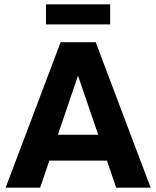

<svg xmlns="http://www.w3.org/2000/svg" viewBox="-20 -862 718 882"><path d="M5.9 0 258.6 -668H419.6L672.1 0H513.6L471.3 -124.1H206.7L164.4 0ZM246.1 -243.2H431.1L338.2 -514.5ZM191.2 -749.8V-842H485.9V-749.8Z"/></svg>

Font: Atkinson Hyperlegible Next
Style: Regular
Weight: 400
Designer: Elliott Scott, Megan Eiswerth, Linus Boman, Theodore Petrosky, Letters from Sweden
Foundry: Applied Design Works, Letters from Sweden
Version: Version 2.001